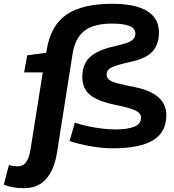

<svg xmlns="http://www.w3.org/2000/svg" viewBox="-99 -770 915 1010"><path d="M62 13 126 -389H28L44 -479L144 -492L147 -509Q168 -636 250.5 -693Q333 -750 492 -750Q614 -750 675.5 -711.5Q737 -673 737 -601Q737 -538 705 -501Q673 -464 594 -446Q521 -430 491.5 -417Q462 -404 462 -379Q462 -361 475 -350.5Q488 -340 520 -331.5Q552 -323 608 -312Q776 -279 776 -164Q776 -75 706.5 -32.5Q637 10 497 10Q439 10 379 -0.5Q319 -11 267 -28L295 -125Q326 -114 363.5 -106Q401 -98 439.5 -93.5Q478 -89 510 -89Q571 -89 607 -103.5Q643 -118 643 -150Q643 -175 613 -189Q583 -203 510 -218Q419 -236 376.5 -269.5Q334 -303 334 -365Q334 -433 374.5 -470Q415 -507 497 -525Q546 -536 571 -545.5Q596 -555 604.5 -567Q613 -579 613 -594Q613 -646 490 -646Q396 -646 346.5 -609Q297 -572 283 -488L201 32Q187 122 144 171Q101 220 27 220Q-1 220 -28.5 215.5Q-56 211 -79 201L-52 98Q-40 102 -28.5 103.5Q-17 105 -7 105Q23 105 39.5 81Q56 57 62 13Z"/></svg>

Font: Georama Extended SemiBold
Style: Italic
Weight: 600
Width: 7
Italic angle: -9°
Designer: Jean-Baptiste Levee
Foundry: Production Type
Version: Version 1.000